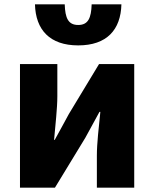

<svg xmlns="http://www.w3.org/2000/svg" viewBox="-20 -864 710 884"><path d="M72 0H233L373 -230C391 -262 419 -315 438 -349H442C435 -279 426 -204 426 -148V0H598V-569H436L297 -339C280 -306 250 -254 232 -220H229C235 -289 244 -365 244 -421V-569H72ZM340 -655C472 -655 536 -727 539 -844H402C400 -781 386 -749 340 -749C294 -749 280 -781 278 -844H141C144 -727 209 -655 340 -655Z"/></svg>

Font: Noto Sans HK Black
Style: Regular
Weight: 900
Designer: Ryoko NISHIZUKA 西塚涼子 (kana, bopomofo & ideographs); Paul D. Hunt (Latin, Greek & Cyrillic); Sandoll Communications 산돌커뮤니
Foundry: Adobe
Version: Version 2.004;hotconv 1.0.118;makeotfexe 2.5.65603